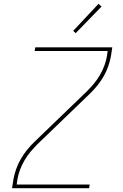

<svg xmlns="http://www.w3.org/2000/svg" viewBox="-20 -982 640 1002"><path d="M43 0 50 -46Q55 -73 64.5 -100Q74 -127 88.5 -152Q103 -177 121.5 -200Q140 -223 161 -243L433 -505Q453 -525 470.5 -546Q488 -567 501.5 -590.5Q515 -614 524.5 -639Q534 -664 538 -689L542 -716H161L164 -735H566L559 -689Q554 -662 544.5 -635Q535 -608 520.5 -583Q506 -558 487.5 -535Q469 -512 448 -492L176 -230Q156 -210 138.5 -189Q121 -168 107.5 -144.5Q94 -121 84.5 -96Q75 -71 71 -46L67 -19H448L445 0ZM375 -809 362 -821 494 -962 510 -948Z"/></svg>

Font: Iosevka Curly Thin Extended
Style: Italic
Weight: 100
Width: 7
Italic angle: -9°
Monospace: yes
Designer: Belleve Invis
Foundry: Belleve Invis
Version: Version 11.1.0; ttfautohint (v1.8.3)